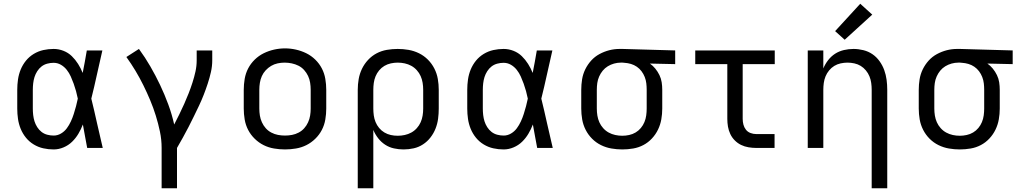

<svg xmlns="http://www.w3.org/2000/svg" viewBox="-20 -789 5440 1024"><path d="M266 8Q238 8 211 2Q184 -4 160 -18.5Q136 -33 118.5 -54.5Q101 -76 90.5 -101.5Q80 -127 76 -154.5Q72 -182 72 -210V-310Q72 -338 76 -365.5Q80 -393 90.5 -418.5Q101 -444 118.5 -465.5Q136 -487 160 -501.5Q184 -516 211 -522Q238 -528 266 -528Q293 -528 318.5 -518Q344 -508 363 -489.5Q382 -471 396.5 -448Q411 -425 421 -400Q427 -430 432.5 -460Q438 -490 443 -520H526Q511 -456 497 -391.5Q483 -327 467 -263Q483 -198 497.5 -132Q512 -66 528 0H445Q439 -31 433.5 -62Q428 -93 422 -125Q412 -99 398 -75.5Q384 -52 364.5 -33Q345 -14 319 -3Q293 8 266 8ZM266 -66Q287 -66 305.5 -77Q324 -88 336.5 -105Q349 -122 358 -141.5Q367 -161 373.5 -181.5Q380 -202 385.5 -222.5Q391 -243 395 -263Q391 -283 385.5 -303Q380 -323 373 -342.5Q366 -362 357.5 -381Q349 -400 336 -416.5Q323 -433 305 -443.5Q287 -454 266 -454Q249 -454 232 -449.5Q215 -445 201.5 -434.5Q188 -424 178.5 -409Q169 -394 164 -378Q159 -362 157 -344.5Q155 -327 155 -310V-210Q155 -193 157 -175.5Q159 -158 164 -142Q169 -126 178.5 -111Q188 -96 201.5 -85.5Q215 -75 232 -70.5Q249 -66 266 -66Z M842 215V0Q842 -44 833 -87Q824 -130 811 -172Q798 -214 781 -254.5Q764 -295 744.5 -334.5Q725 -374 702.5 -411.5Q680 -449 654 -485L721 -528Q754 -483 782 -434.5Q810 -386 834 -335.5Q858 -285 877.5 -232Q897 -179 909 -125Q923 -152 936.5 -179.5Q950 -207 962.5 -235Q975 -263 986 -291Q997 -319 1006.5 -348.5Q1016 -378 1022.5 -407.5Q1029 -437 1029 -468V-520H1112V-468Q1112 -436 1105 -405Q1098 -374 1088 -343.5Q1078 -313 1066.5 -283.5Q1055 -254 1041.5 -225.5Q1028 -197 1014 -168.5Q1000 -140 985.5 -111.5Q971 -83 955.5 -55.5Q940 -28 924 0V215Z M1500 8Q1471 8 1441.5 3Q1412 -2 1386 -15Q1360 -28 1338.5 -49Q1317 -70 1303.5 -96Q1290 -122 1285 -151.5Q1280 -181 1280 -210V-310Q1280 -339 1285 -368.5Q1290 -398 1303.5 -424Q1317 -450 1338.5 -471Q1360 -492 1386.5 -505Q1413 -518 1442 -524.5Q1471 -531 1500 -531Q1529 -531 1558 -524.5Q1587 -518 1613.5 -505Q1640 -492 1661.5 -471Q1683 -450 1696.5 -424Q1710 -398 1715 -368.5Q1720 -339 1720 -310V-210Q1720 -181 1715 -151.5Q1710 -122 1696.5 -96Q1683 -70 1661.5 -49Q1640 -28 1614 -15Q1588 -2 1558.5 3Q1529 8 1500 8ZM1500 -66Q1519 -66 1537.5 -69.5Q1556 -73 1573 -82Q1590 -91 1602.5 -105Q1615 -119 1623 -136.5Q1631 -154 1634 -172.5Q1637 -191 1637 -210V-310Q1637 -329 1634 -348Q1631 -367 1623 -384Q1615 -401 1602 -415.5Q1589 -430 1572 -438.5Q1555 -447 1536 -451Q1517 -455 1498 -455Q1479 -455 1460.5 -451Q1442 -447 1426 -437.5Q1410 -428 1397 -414Q1384 -400 1376.5 -383Q1369 -366 1366 -347.5Q1363 -329 1363 -310V-210Q1363 -191 1366 -172.5Q1369 -154 1377 -136.5Q1385 -119 1397.5 -105Q1410 -91 1427 -82Q1444 -73 1462.5 -69.5Q1481 -66 1500 -66Z M1888 215V-310Q1888 -339 1893 -367.5Q1898 -396 1910.5 -422Q1923 -448 1943 -469.5Q1963 -491 1988.5 -504.5Q2014 -518 2043 -523Q2072 -528 2101 -528Q2130 -528 2159 -523Q2188 -518 2214.5 -505Q2241 -492 2262 -471Q2283 -450 2296.5 -423.5Q2310 -397 2315 -368Q2320 -339 2320 -310V-210Q2320 -183 2316.5 -156Q2313 -129 2303 -103.5Q2293 -78 2276 -56Q2259 -34 2236 -19Q2213 -4 2186.5 2Q2160 8 2132 8Q2107 8 2081.5 2.5Q2056 -3 2034.5 -17Q2013 -31 1997 -51.5Q1981 -72 1971 -96V215ZM2101 -65Q2120 -65 2138.5 -69Q2157 -73 2173.5 -82Q2190 -91 2203 -105.5Q2216 -120 2223.5 -137Q2231 -154 2234 -172.5Q2237 -191 2237 -210V-310Q2237 -329 2234 -347.5Q2231 -366 2223.5 -383Q2216 -400 2203 -414.5Q2190 -429 2173.5 -438Q2157 -447 2138.5 -451Q2120 -455 2101 -455Q2083 -455 2064.5 -451Q2046 -447 2030 -437.5Q2014 -428 2002 -413.5Q1990 -399 1983 -382Q1976 -365 1973.5 -346.5Q1971 -328 1971 -310V-210Q1971 -192 1973.5 -173.5Q1976 -155 1983 -138Q1990 -121 2002 -106.5Q2014 -92 2030 -82.5Q2046 -73 2064 -69Q2082 -65 2101 -65Z M2666 8Q2638 8 2611 2Q2584 -4 2560 -18.5Q2536 -33 2518.5 -54.5Q2501 -76 2490.5 -101.5Q2480 -127 2476 -154.5Q2472 -182 2472 -210V-310Q2472 -338 2476 -365.5Q2480 -393 2490.5 -418.5Q2501 -444 2518.5 -465.5Q2536 -487 2560 -501.5Q2584 -516 2611 -522Q2638 -528 2666 -528Q2693 -528 2718.5 -518Q2744 -508 2763 -489.5Q2782 -471 2796.5 -448Q2811 -425 2821 -400Q2827 -430 2832.5 -460Q2838 -490 2843 -520H2926Q2911 -456 2897 -391.5Q2883 -327 2867 -263Q2883 -198 2897.5 -132Q2912 -66 2928 0H2845Q2839 -31 2833.5 -62Q2828 -93 2822 -125Q2812 -99 2798 -75.5Q2784 -52 2764.5 -33Q2745 -14 2719 -3Q2693 8 2666 8ZM2666 -66Q2687 -66 2705.5 -77Q2724 -88 2736.5 -105Q2749 -122 2758 -141.5Q2767 -161 2773.5 -181.5Q2780 -202 2785.5 -222.5Q2791 -243 2795 -263Q2791 -283 2785.5 -303Q2780 -323 2773 -342.5Q2766 -362 2757.5 -381Q2749 -400 2736 -416.5Q2723 -433 2705 -443.5Q2687 -454 2666 -454Q2649 -454 2632 -449.5Q2615 -445 2601.5 -434.5Q2588 -424 2578.5 -409Q2569 -394 2564 -378Q2559 -362 2557 -344.5Q2555 -327 2555 -310V-210Q2555 -193 2557 -175.5Q2559 -158 2564 -142Q2569 -126 2578.5 -111Q2588 -96 2601.5 -85.5Q2615 -75 2632 -70.5Q2649 -66 2666 -66Z M3299 8Q3270 8 3241 3Q3212 -2 3185.5 -15Q3159 -28 3138 -49Q3117 -70 3103.5 -96.5Q3090 -123 3085 -152Q3080 -181 3080 -210V-310Q3080 -338 3084.5 -366Q3089 -394 3101.5 -419.5Q3114 -445 3133 -466Q3152 -487 3177 -500.5Q3202 -514 3229 -521Q3256 -528 3285 -528Q3288 -528 3292 -528Q3296 -528 3300 -528L3581 -520V-447L3446 -450Q3462 -439 3475 -423Q3488 -407 3497 -388.5Q3506 -370 3509 -350Q3512 -330 3512 -310V-210Q3512 -181 3507 -152.5Q3502 -124 3489.5 -98Q3477 -72 3457 -50.5Q3437 -29 3411.5 -15.5Q3386 -2 3357 3Q3328 8 3299 8ZM3299 -65Q3317 -65 3335.5 -69Q3354 -73 3370 -82.5Q3386 -92 3398 -106.5Q3410 -121 3417 -138Q3424 -155 3426.5 -173.5Q3429 -192 3429 -210V-310Q3429 -327 3427 -344.5Q3425 -362 3418.5 -378.5Q3412 -395 3401.5 -409Q3391 -423 3376.5 -433Q3362 -443 3345 -448Q3328 -453 3311 -454L3300 -455Q3298 -455 3295.5 -455Q3293 -455 3291 -455Q3273 -455 3255 -450Q3237 -445 3221.5 -435.5Q3206 -426 3194.5 -412Q3183 -398 3175.5 -381Q3168 -364 3165.5 -346Q3163 -328 3163 -310V-210Q3163 -191 3166 -172.5Q3169 -154 3176.5 -137Q3184 -120 3197 -105.5Q3210 -91 3226.5 -82Q3243 -73 3261.5 -69Q3280 -65 3299 -65Z M4013 0Q3993 0 3972 -3.5Q3951 -7 3932.5 -16Q3914 -25 3899 -40Q3884 -55 3875 -74Q3866 -93 3862.5 -113.5Q3859 -134 3859 -155V-447H3688V-520H4112V-447H3941V-155Q3941 -139 3945 -124Q3949 -109 3958.5 -97Q3968 -85 3983 -79.5Q3998 -74 4013 -74H4111V0Z M4629 215V-310Q4629 -328 4626.5 -346.5Q4624 -365 4617 -382Q4610 -399 4598 -413.5Q4586 -428 4570.5 -437.5Q4555 -447 4536.5 -451Q4518 -455 4500 -455Q4482 -455 4463.5 -451Q4445 -447 4429.5 -437.5Q4414 -428 4402 -413.5Q4390 -399 4383 -382Q4376 -365 4373.5 -346.5Q4371 -328 4371 -310V0H4288V-520H4371V-424Q4381 -448 4397 -468.5Q4413 -489 4434 -502.5Q4455 -516 4480.5 -522Q4506 -528 4532 -528Q4558 -528 4584.5 -521.5Q4611 -515 4633 -500Q4655 -485 4671 -462.5Q4687 -440 4696 -415Q4705 -390 4708.5 -363.5Q4712 -337 4712 -310V215ZM4485 -577 4434 -623 4568 -769 4632 -711Z M5099 8Q5070 8 5041 3Q5012 -2 4985.5 -15Q4959 -28 4938 -49Q4917 -70 4903.5 -96.5Q4890 -123 4885 -152Q4880 -181 4880 -210V-310Q4880 -338 4884.5 -366Q4889 -394 4901.5 -419.5Q4914 -445 4933 -466Q4952 -487 4977 -500.5Q5002 -514 5029 -521Q5056 -528 5085 -528Q5088 -528 5092 -528Q5096 -528 5100 -528L5381 -520V-447L5246 -450Q5262 -439 5275 -423Q5288 -407 5297 -388.5Q5306 -370 5309 -350Q5312 -330 5312 -310V-210Q5312 -181 5307 -152.5Q5302 -124 5289.5 -98Q5277 -72 5257 -50.5Q5237 -29 5211.5 -15.5Q5186 -2 5157 3Q5128 8 5099 8ZM5099 -65Q5117 -65 5135.5 -69Q5154 -73 5170 -82.5Q5186 -92 5198 -106.5Q5210 -121 5217 -138Q5224 -155 5226.5 -173.5Q5229 -192 5229 -210V-310Q5229 -327 5227 -344.5Q5225 -362 5218.5 -378.5Q5212 -395 5201.5 -409Q5191 -423 5176.5 -433Q5162 -443 5145 -448Q5128 -453 5111 -454L5100 -455Q5098 -455 5095.5 -455Q5093 -455 5091 -455Q5073 -455 5055 -450Q5037 -445 5021.5 -435.5Q5006 -426 4994.5 -412Q4983 -398 4975.5 -381Q4968 -364 4965.5 -346Q4963 -328 4963 -310V-210Q4963 -191 4966 -172.5Q4969 -154 4976.5 -137Q4984 -120 4997 -105.5Q5010 -91 5026.5 -82Q5043 -73 5061.5 -69Q5080 -65 5099 -65Z"/></svg>

Font: Iosevka Meiseki Sans
Style: Regular
Weight: 400
Monospace: yes
Designer: Belleve Invis
Foundry: Belleve Invis
Version: Version 11.2.6; ttfautohint (v1.8.4)